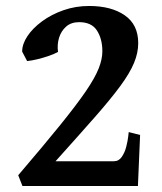

<svg xmlns="http://www.w3.org/2000/svg" viewBox="-20 -623 544 643"><path d="M441.9 0H55.2L41 -36.1Q127 -136.7 181.9 -204.6Q236.8 -272.5 267.6 -317.6Q298.3 -362.8 310.5 -393.8Q322.8 -424.8 322.8 -451.2Q322.8 -492.7 304.7 -520.8Q286.6 -548.8 245.1 -548.8Q218.3 -548.8 201.4 -533.9Q184.6 -519 177.7 -496.3Q170.9 -473.6 174.3 -449.2Q163.6 -442.9 144.8 -436.3Q126 -429.7 106 -424.8Q85.9 -419.9 70.8 -418.5L54.2 -450.2Q54.2 -475.6 72 -502.2Q89.8 -528.8 121.1 -551.8Q152.3 -574.7 192.9 -588.9Q233.4 -603 278.3 -603Q352.5 -603 397.7 -571.8Q442.9 -540.5 442.9 -478.5Q442.9 -445.8 428.7 -411.9Q414.6 -377.9 382.6 -334.5Q350.6 -291 297.4 -230.5Q244.1 -169.9 166 -83H361.3Q377.9 -83 387.9 -97.7Q397.9 -112.3 402.8 -131.6Q407.7 -150.9 409.4 -165.8Q411.1 -180.7 411.1 -180.7L449.2 -170.9Z"/></svg>

Font: Namdhinggo
Style: Bold
Weight: 700
Designer: Victor Gaultney
Foundry: SIL International
Version: Version 3.001